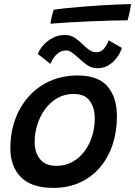

<svg xmlns="http://www.w3.org/2000/svg" viewBox="-20 -902 659 936"><path d="M239.5 14Q134 14 82.2 -38.2Q30.5 -90.5 30.5 -179Q30.5 -254.5 53.8 -319Q77 -383.5 120.2 -431.8Q163.5 -480 224 -507Q284.5 -534 359 -534Q459 -534 504.5 -480.5Q550 -427 550 -335Q550 -260.5 529 -197.2Q508 -134 467.8 -86.5Q427.5 -39 370 -12.5Q312.5 14 239.5 14ZM254.5 -93.5Q298.5 -93.5 333.2 -112.8Q368 -132 392.2 -164.8Q416.5 -197.5 429.2 -238.8Q442 -280 442 -324Q442 -377 417.5 -410.5Q393 -444 339 -444Q295 -444 260 -424Q225 -404 200.2 -370.2Q175.5 -336.5 162.2 -294.8Q149 -253 149 -209Q149 -159 175.2 -126.2Q201.5 -93.5 254.5 -93.5ZM164.5 -639Q172.5 -660.5 191.2 -681.8Q210 -703 237 -717.2Q264 -731.5 296 -731.5Q325 -731.5 345.5 -717.2Q366 -703 383 -686Q398 -671 414 -659.2Q430 -647.5 450 -647.5Q473 -647.5 487.5 -665.2Q502 -683 509.5 -705.5L574 -668.5Q571.5 -657.5 562.5 -640.8Q553.5 -624 538.5 -607.8Q523.5 -591.5 502.8 -580.5Q482 -569.5 455 -569.5Q426 -569.5 403.5 -585.8Q381 -602 362.5 -619.5Q347 -634 332.2 -645Q317.5 -656 301.5 -656Q282 -656 266.8 -645.2Q251.5 -634.5 241.5 -619.5Q231.5 -604.5 225.5 -590.5ZM602 -803Q571 -803 524.5 -801.8Q478 -800.5 424.8 -798.2Q371.5 -796 319.5 -793Q267.5 -790 226 -786.5Q228.5 -804 232.5 -821.5Q236.5 -839 242 -854.5Q262.5 -858 299 -861.8Q335.5 -865.5 380.5 -869.2Q425.5 -873 471.2 -875.8Q517 -878.5 556 -880.2Q595 -882 619 -882Q618 -873.5 613.5 -850.8Q609 -828 602 -803Z"/></svg>

Font: Grandstander Thin Medium
Style: Italic
Weight: 500
Italic angle: -15°
Version: Version 1.200